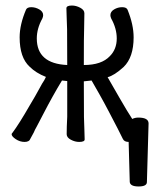

<svg xmlns="http://www.w3.org/2000/svg" viewBox="-20 -503 557 694"><path d="M458 -73Q468 -78 480 -78Q517 -78 517 -57V-56L511 155Q511 171 481 171Q451 171 449 155L445 10Q429 10 424 -1Q419 -12 405.5 -38Q392 -64 374.5 -97.5Q357 -131 339 -163L311 -212L283 -209Q283 -100 283.5 -79.5Q284 -59 285 -35Q286 -11 286 1Q286 10 266 10Q251 10 236 2Q221 -6 221 -18Q221 -43 223 -81V-210Q218 -210 204 -212Q170 -156 136 -90L113 -46Q106 -34 102 -24L90 -2Q86 10 69 10Q52 10 37 0Q22 -10 22 -18Q22 -20 25 -23Q49 -55 88 -123Q108 -156 123 -184Q133 -203 140 -213L146 -225Q110 -239 87 -262Q51 -295 51 -368Q51 -414 74 -468Q78 -477 93 -477Q108 -477 122 -469Q136 -461 136 -448Q136 -443 133 -436Q113 -400 113 -364Q113 -273 223 -268Q223 -376 222.5 -397Q222 -418 221 -440.5Q220 -463 220 -473Q220 -483 240 -483Q255 -483 270 -475Q285 -467 285 -455L284 -396Q283 -378 283 -268Q347 -268 377 -300Q402 -325 402 -364Q402 -400 382 -436Q379 -443 379 -448Q379 -461 392.5 -469Q406 -477 421.5 -477Q437 -477 441 -468Q463 -414 463 -368Q463 -296 427 -261Q393 -230 369 -224Q421 -133 438 -105Q449 -88 458 -73Z"/></svg>

Font: Moon Stars Kai T HW
Style: Regular
Weight: 400
Designer: GuiWonder
Version: Version 1.101